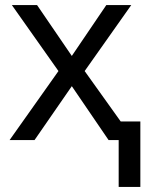

<svg xmlns="http://www.w3.org/2000/svg" viewBox="-20 -556 592 762"><path d="M451 186V0H411L265 -214L117 0H18L212 -274L27 -536H127L265 -334L402 -536H501L316 -274L459 -74H537V186Z"/></svg>

Font: Apis
Style: Regular
Weight: 400
Designer: Monotype Design Team
Foundry: Monotype Imaging Inc.
Version: Version 2.000; build 0001